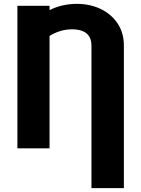

<svg xmlns="http://www.w3.org/2000/svg" viewBox="-20 -757 720 980"><path d="M612.3 203.1H446.8V-523.4Q446.8 -552.2 435.3 -570.8Q423.8 -589.4 401.6 -598.4Q379.4 -607.4 347.7 -607.4Q285.6 -607.4 227.8 -570.6Q169.9 -533.7 117.7 -463.4V-615.2Q167.5 -672.9 232.2 -705.1Q296.9 -737.3 371.6 -737.3Q439.5 -737.3 493.9 -711.2Q548.3 -685.1 580.3 -637.2Q612.3 -589.4 612.3 -523.4ZM232.9 -727.5V0H68.8V-727.5Z"/></svg>

Font: Inter 17pt ExtraBold
Style: Regular
Weight: 800
Version: Version 4.001;git-66647c0bb